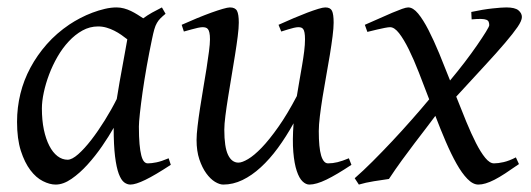

<svg xmlns="http://www.w3.org/2000/svg" viewBox="-20 -477 1429 517"><path d="M294.4 -210.4Q297.9 -232.4 302 -256.1Q306.2 -279.8 310.3 -301.8Q314.5 -323.7 317.6 -342Q320.8 -360.4 322.8 -371.1Q315.4 -377 306.6 -383.1Q297.9 -389.2 287.8 -394.3Q277.8 -399.4 266.8 -402.6Q255.9 -405.8 244.1 -405.8Q221.7 -405.8 201.9 -394.8Q182.1 -383.8 165.3 -365.7Q148.4 -347.7 135 -324.5Q121.6 -301.3 112.3 -276.6Q103 -252 97.9 -228Q92.8 -204.1 92.8 -185.1Q92.8 -153.3 98.1 -127.9Q103.5 -102.5 112.8 -84.5Q122.1 -66.4 134.8 -56.6Q147.5 -46.9 162.1 -46.9Q173.8 -46.9 190.7 -61.8Q207.5 -76.7 225.8 -100.3Q244.1 -124 262.2 -153.1Q280.3 -182.1 294.4 -210.4ZM439.9 -33.2Q397.5 -5.4 371.3 7.3Q345.2 20 331.1 20Q322.3 20 314.2 13.9Q306.2 7.8 299.8 -9Q293.5 -25.9 289.8 -55.7Q286.1 -85.4 286.1 -132.8Q273.4 -110.4 255.1 -83.7Q236.8 -57.1 215.8 -33.9Q194.8 -10.7 172.6 4.6Q150.4 20 129.9 20Q113.8 20 95.5 10.7Q77.1 1.5 61.8 -18.8Q46.4 -39.1 36.1 -71Q25.9 -103 25.9 -148.9Q25.9 -187.5 34.9 -224.4Q43.9 -261.2 62 -294.9Q80.1 -328.6 106.2 -358.2Q132.3 -387.7 167 -411.1Q180.2 -419.9 196 -428.2Q211.9 -436.5 228.8 -442.9Q245.6 -449.2 262.2 -453.1Q278.8 -457 293.9 -457Q304.2 -457 314 -454.3Q323.7 -451.7 332.8 -447.3Q341.8 -442.9 350.1 -437.7Q358.4 -432.6 365.7 -427.7Q377 -436 389.6 -443.1Q402.3 -450.2 416 -457L425.8 -439.9Q417.5 -433.1 412.1 -427.7Q406.7 -422.4 402.6 -415.3Q398.4 -408.2 395.5 -397.9Q392.6 -387.7 389.2 -371.1Q381.8 -335.9 375.2 -299.1Q368.7 -262.2 364 -229.5Q359.4 -196.8 356.7 -171.9Q354 -147 354 -136.2Q354 -108.4 355.7 -89.4Q357.4 -70.3 360.4 -58.8Q363.3 -47.4 367.7 -42.2Q372.1 -37.1 377.9 -37.1Q387.7 -37.1 401.1 -39.8Q414.6 -42.5 434.1 -50.8Z M926.3 -33.2Q886.7 -6.8 859.1 6.6Q831.5 20 813 20Q803.7 20 794.7 11.5Q785.6 2.9 779.1 -16.6Q772.5 -36.1 769.8 -67.6Q767.1 -99.1 770.5 -145Q750.5 -108.9 728.3 -78.6Q706.1 -48.3 682.1 -26.4Q658.2 -4.4 632.8 7.8Q607.4 20 581.1 20Q571.3 20 558.8 12.5Q546.4 4.9 535.4 -10.3Q524.4 -25.4 516.8 -47.9Q509.3 -70.3 509.3 -100.1Q509.3 -114.7 512 -137.2Q514.6 -159.7 518.6 -185.5Q522.5 -211.4 527.3 -239.3Q532.2 -267.1 536.1 -292.5Q540 -317.9 542.7 -338.4Q545.4 -358.9 545.4 -371.1Q545.4 -382.3 543.9 -388.9Q542.5 -395.5 539.8 -398.7Q537.1 -401.9 533.4 -402.8Q529.8 -403.8 525.4 -403.8Q521 -403.8 512.7 -402.1Q504.4 -400.4 496.1 -397.9Q486.3 -395.5 475.1 -392.1L469.2 -410.2Q489.7 -419.4 510.5 -428Q531.2 -436.5 548.8 -442.9Q566.4 -449.2 579.8 -453.1Q593.3 -457 599.1 -457Q613.3 -457 618.2 -447.8Q623 -438.5 623 -416Q623 -401.9 620.1 -378.9Q617.2 -356 612.8 -328.6Q608.4 -301.3 603.5 -272Q598.6 -242.7 594.2 -215.3Q589.8 -188 586.9 -165Q584 -142.1 584 -127.9Q584 -81.1 594 -60.1Q604 -39.1 622.1 -39.1Q631.8 -39.1 647.9 -48.6Q664.1 -58.1 684.6 -79.3Q705.1 -100.6 729.2 -134.8Q753.4 -168.9 779.3 -218.3Q782.7 -239.3 786.4 -260.5Q790 -281.7 793.5 -301.5Q796.9 -321.3 799.1 -339.1Q801.3 -356.9 801.3 -371.1Q801.3 -382.3 800 -388.9Q798.8 -395.5 796.4 -398.7Q793.9 -401.9 790.8 -402.8Q787.6 -403.8 783.2 -403.8Q778.8 -403.8 771.2 -402.1Q763.7 -400.4 755.9 -397.9Q747.1 -395.5 737.3 -392.1L730 -410.2Q750.5 -419.4 770.5 -428Q790.5 -436.5 807.4 -442.9Q824.2 -449.2 836.9 -453.1Q849.6 -457 856 -457Q869.6 -457 874 -447.8Q878.4 -438.5 878.4 -416Q878.4 -401.9 875.5 -379.2Q872.6 -356.4 868.2 -329.3Q863.8 -302.2 858.4 -272.7Q853 -243.2 848.6 -215.6Q844.2 -188 841.3 -164.1Q838.4 -140.1 838.4 -124Q838.4 -79.6 844.7 -58.3Q851.1 -37.1 863.3 -37.1Q876 -37.1 888.9 -40.3Q901.9 -43.5 919.4 -50.8Z M1377.4 -35.2Q1356.4 -20.5 1340.3 -10Q1324.2 0.5 1311.3 7.1Q1298.3 13.7 1287.8 16.8Q1277.3 20 1268.1 20Q1253.4 20 1238.5 4.6Q1223.6 -10.7 1209.2 -36.4Q1194.8 -62 1180.4 -95.5Q1166 -128.9 1152.3 -165Q1141.1 -149.9 1126.7 -131.1Q1112.3 -112.3 1095.9 -90.8Q1079.6 -69.3 1062 -45.2Q1044.4 -21 1027.3 4.9Q1009.3 7.3 986.8 11Q964.4 14.6 946.3 20L935.1 2.9Q957.5 -16.6 983.4 -42.5Q1009.3 -68.4 1035.9 -96.7Q1062.5 -125 1088.1 -154.1Q1113.8 -183.1 1135.7 -209.5Q1121.6 -246.6 1107.9 -281.7Q1094.2 -316.9 1080.8 -344Q1067.4 -371.1 1054.7 -387.5Q1042 -403.8 1030.3 -403.8Q1025.9 -403.8 1015.9 -401.9Q1005.9 -399.9 995.6 -397.5Q983.4 -394.5 969.2 -391.1L962.4 -410.2Q982.9 -418.9 1001.7 -427.5Q1020.5 -436 1036.1 -442.6Q1051.8 -449.2 1062.7 -453.1Q1073.7 -457 1079.1 -457Q1092.3 -457 1106 -440.4Q1119.6 -423.8 1133.8 -396.2Q1147.9 -368.7 1162.6 -333.3Q1177.2 -297.9 1191.9 -260.3Q1211.9 -284.2 1231 -309.1Q1250 -334 1264.6 -355.2Q1279.3 -376.5 1288.3 -391.1Q1297.4 -405.8 1297.4 -409.2Q1297.4 -414.1 1295.9 -418Q1294.4 -421.9 1289.6 -423.8Q1284.7 -425.8 1275.1 -426Q1265.6 -426.3 1250 -424.8L1249 -444.8Q1281.2 -451.7 1306.2 -454.3Q1331.1 -457 1343.3 -457Q1366.7 -457 1376 -449.2Q1385.3 -441.4 1385.3 -431.2Q1385.3 -421.4 1373.8 -404.5Q1362.3 -387.7 1340.1 -361.6Q1317.9 -335.4 1284.7 -299.6Q1251.5 -263.7 1208.5 -216.8Q1222.2 -181.6 1235.6 -149.2Q1249 -116.7 1261.7 -91.8Q1274.4 -66.9 1286.6 -52Q1298.8 -37.1 1310.1 -37.1Q1321.3 -37.1 1336.2 -40.5Q1351.1 -43.9 1369.1 -53.2Z"/></svg>

Font: Gentium Plus Am
Style: Italic
Weight: 400
Italic angle: -8°
Designer: J. Victor Gaultney, Annie Olsen, Iska Routamaa, Becca Hirsbrunner
Foundry: SIL International
Version: Version 5.000